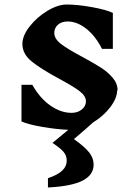

<svg xmlns="http://www.w3.org/2000/svg" viewBox="-20 -564 599 849"><path d="M392 -23Q366 1 307 51Q357 87 375.5 111.5Q394 136 394 164Q394 210 344.5 235Q295 260 192 265V224Q234 210 254.5 191Q275 172 275 145Q275 124 261 107.5Q247 91 212 68L282 10Q230 8 166.5 -3Q103 -14 75 -27V-189H123Q156 -130 202.5 -97.5Q249 -65 296 -65Q324 -65 342 -80Q360 -95 360 -116Q360 -140 330.5 -162Q301 -184 241 -216Q163 -258 121 -291.5Q79 -325 79 -370Q79 -406 111 -447Q143 -488 189.5 -516Q236 -544 275 -544Q323 -544 386.5 -532.5Q450 -521 479 -507V-348H431Q402 -405 361.5 -437Q321 -469 279 -469Q252 -469 236 -454.5Q220 -440 220 -419Q220 -392 250.5 -369Q281 -346 343 -313Q395 -285 425.5 -265.5Q456 -246 478 -220.5Q500 -195 500 -164L498 -165Q498 -130 467.5 -90Q437 -50 392 -23Z"/></svg>

Font: Inknut Antiqua SemiBold
Style: Regular
Weight: 600
Designer: Claus Eggers Sørensen
Foundry: Claus Eggers Sørensen
Version: Version 1.003; ttfautohint (v1.8.2) -l 8 -r 50 -G 200 -x 14 